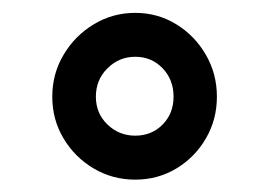

<svg xmlns="http://www.w3.org/2000/svg" viewBox="-20 -741 426 303"><path d="M62.5 -588.4Q62.5 -624.5 80.3 -654.5Q98.1 -684.6 127.9 -702.6Q157.7 -720.7 193.4 -720.7Q229 -720.7 258.3 -702.6Q287.6 -684.6 304.9 -654.5Q322.3 -624.5 322.3 -588.4Q322.3 -552.2 304.9 -522.5Q287.6 -492.7 258.3 -475.1Q229 -457.5 193.4 -457.5Q157.7 -457.5 127.9 -475.1Q98.1 -492.7 80.3 -522.5Q62.5 -552.2 62.5 -588.4ZM131.3 -588.4Q131.3 -562 149.7 -544.4Q168 -526.9 193.4 -526.9Q219.2 -526.9 236.6 -544.4Q253.9 -562 253.9 -588.4Q253.9 -615.2 236.6 -633.3Q219.2 -651.4 193.4 -651.4Q168 -651.4 149.7 -633.3Q131.3 -615.2 131.3 -588.4Z"/></svg>

Font: Roboto SemiCondensed SemiBold
Style: Regular
Weight: 600
Width: 4
Designer: Christian Robertson
Foundry: Google
Version: Version 3.009; 2024